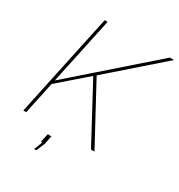

<svg xmlns="http://www.w3.org/2000/svg" viewBox="-202 -844 1066 1145"><g transform="rotate(30 330.5 -271.5)"><path d="M184 -709H204L106 -249L632 -710H661L307 -400L523 0H499L291 -387L100 -221L53 0H33ZM204 167 226 109H217L230 50H255L243 109L218 167Z"/></g></svg>

Font: Raleway-v4020 Thin
Style: Italic
Weight: 250
Italic angle: -12°
Designer: Matt McInerney, Pablo Impallari, Rodrigo Fuenzalida
Foundry: Matt McInerney, Pablo Impallari, Rodrigo Fuenzalida
Version: Version 4.020;PS 004.020;hotconv 1.0.88;makeotf.lib2.5.64775